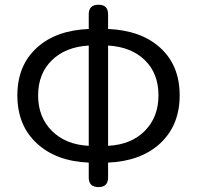

<svg xmlns="http://www.w3.org/2000/svg" viewBox="-20 -760 824 804"><path d="M392.6 23.4Q351.6 23.4 351.6 -16.6V-27.3V-79.1Q214.8 -85 134.8 -159.2Q52.7 -234.4 52.7 -360.4Q52.7 -486.3 134.8 -560.5Q213.9 -632.8 351.6 -638.7V-700.2Q351.6 -740.2 392.6 -740.2Q432.6 -740.2 432.6 -700.2V-638.7Q570.3 -632.8 650.4 -560.5Q732.4 -486.3 732.4 -360.8Q732.4 -235.4 650.4 -159.2Q569.3 -85 432.6 -79.1V-16.6Q432.6 23.4 392.6 23.4ZM351.6 -149.4V-359.4V-569.3Q253.9 -563.5 196.8 -507.3Q139.6 -451.2 139.6 -360.4Q139.6 -269.5 197.3 -211.9Q254.9 -154.3 351.6 -149.4ZM432.6 -149.4Q529.3 -154.3 586.4 -211.9Q643.6 -269.5 643.6 -360.8Q643.6 -452.1 586.9 -507.8Q530.3 -563.5 432.6 -569.3V-359.4Z"/></svg>

Font: Bpmf GenSen Rounded R
Style: R
Weight: 400
Foundry: But Ko
Version: Version 1.320